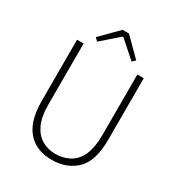

<svg xmlns="http://www.w3.org/2000/svg" viewBox="-215 -1066 1131 1219"><g transform="rotate(30 350.0 -457.0)"><path d="M181 -47Q106 -120 106 -278V-728H154V-284Q154 -187 182 -132Q208 -80 251.5 -55.5Q295 -31 349 -31Q401 -31 447 -54Q548 -106 548 -284V-728H595V-278Q595 -120 525.5 -53.5Q456 13 349 13Q242 13 181 -47ZM201 -802 325 -927H372L497 -802L475 -781L352 -890H347L222 -781Z"/></g></svg>

Font: Merged Yaku Han JP ExtraLight
Style: Regular
Weight: 250
Designer: Ryoko NISHIZUKA 西塚涼子 (kana, bopomofo & ideographs); Paul D. Hunt (Latin, Greek & Cyrillic); Sandoll Communications 산돌커뮤니
Foundry: Adobe
Version: Version 2.004